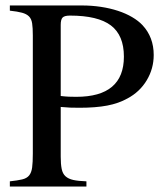

<svg xmlns="http://www.w3.org/2000/svg" viewBox="-20 -682 596 702"><path d="M202 -109Q202 -82 205.5 -64.5Q209 -47 219.5 -37.5Q230 -28 248 -24Q266 -20 296 -19V0H16V-19Q44 -22 61 -26Q78 -30 86.5 -40.5Q95 -51 97.5 -69.5Q100 -88 100 -120V-553Q100 -580 97.5 -596.5Q95 -613 86 -622Q77 -631 60.5 -635.5Q44 -640 16 -643V-662H280Q315 -662 348.5 -657Q382 -652 411 -642.5Q440 -633 463 -619.5Q486 -606 501 -590Q542 -546 542 -481Q542 -431 516.5 -388.5Q491 -346 446 -322Q414 -304 372 -296Q330 -288 271 -288Q251 -288 236.5 -288.5Q222 -289 202 -291ZM202 -331Q219 -329 231.5 -328.5Q244 -328 259 -328Q433 -328 433 -475Q433 -553 385.5 -589Q338 -625 236 -625Q216 -625 209 -618Q202 -611 202 -591Z"/></svg>

Font: Klingon pIqaD Mandel
Style: Regular
Weight: 400
Width: 0
Designer: Mike Neff (qa'vaj)
Foundry: Mike Neff and Michael Everson
Version: Version 2.003